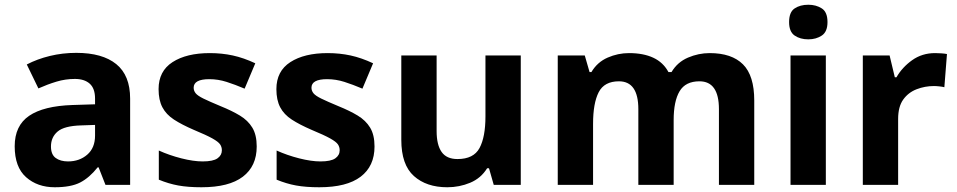

<svg xmlns="http://www.w3.org/2000/svg" viewBox="-20 -780 4036 810"><path d="M302 -557Q412 -557 470.5 -509.5Q529 -462 529 -364V0H425L396 -74H392Q357 -30 318 -10Q279 10 211 10Q138 10 90 -32.5Q42 -75 42 -163Q42 -250 103 -291.5Q164 -333 286 -337L381 -340V-364Q381 -407 358.5 -427Q336 -447 296 -447Q256 -447 218 -435.5Q180 -424 142 -407L93 -508Q137 -531 190.5 -544Q244 -557 302 -557ZM323 -251Q251 -249 223 -225Q195 -201 195 -162Q195 -128 215 -113.5Q235 -99 267 -99Q315 -99 348 -127.5Q381 -156 381 -208V-253Z M1063 -162Q1063 -79 1004.5 -34.5Q946 10 830 10Q773 10 732 2.5Q691 -5 650 -22V-145Q694 -125 745 -112Q796 -99 835 -99Q879 -99 897.5 -112Q916 -125 916 -146Q916 -160 908.5 -171Q901 -182 876 -196Q851 -210 798 -232Q747 -254 714 -275.5Q681 -297 665 -327.5Q649 -358 649 -404Q649 -480 708 -518Q767 -556 865 -556Q916 -556 962 -546Q1008 -536 1057 -513L1012 -406Q972 -423 936 -434.5Q900 -446 863 -446Q830 -446 813.5 -437Q797 -428 797 -410Q797 -397 805.5 -386.5Q814 -376 838.5 -364Q863 -352 911 -332Q958 -313 992 -292.5Q1026 -272 1044.5 -241.5Q1063 -211 1063 -162Z M1560 -162Q1560 -79 1501.5 -34.5Q1443 10 1327 10Q1270 10 1229 2.5Q1188 -5 1147 -22V-145Q1191 -125 1242 -112Q1293 -99 1332 -99Q1376 -99 1394.5 -112Q1413 -125 1413 -146Q1413 -160 1405.5 -171Q1398 -182 1373 -196Q1348 -210 1295 -232Q1244 -254 1211 -275.5Q1178 -297 1162 -327.5Q1146 -358 1146 -404Q1146 -480 1205 -518Q1264 -556 1362 -556Q1413 -556 1459 -546Q1505 -536 1554 -513L1509 -406Q1469 -423 1433 -434.5Q1397 -446 1360 -446Q1327 -446 1310.5 -437Q1294 -428 1294 -410Q1294 -397 1302.5 -386.5Q1311 -376 1335.5 -364Q1360 -352 1408 -332Q1455 -313 1489 -292.5Q1523 -272 1541.5 -241.5Q1560 -211 1560 -162Z M2177 -546V0H2063L2043 -70H2035Q2009 -28 1963.5 -9Q1918 10 1867 10Q1779 10 1726 -37.5Q1673 -85 1673 -190V-546H1822V-227Q1822 -169 1843 -139Q1864 -109 1910 -109Q1978 -109 2003 -155.5Q2028 -202 2028 -289V-546Z M2974 -556Q3067 -556 3114.5 -508.5Q3162 -461 3162 -356V0H3013V-319.4Q3013 -437 2930.8 -437Q2872 -437 2847 -395Q2822 -353 2822 -273.5V0H2673V-319.4Q2673 -437 2591 -437Q2529.3 -437 2505.6 -390.7Q2482 -344.4 2482 -257.4V0H2333V-546H2447L2467.2 -476H2475Q2500 -518 2543.5 -537Q2587 -556 2633.7 -556Q2694 -556 2736 -536.5Q2778 -517 2800 -476H2813Q2838 -518 2882.5 -537Q2927 -556 2974 -556Z M3464 -546V0H3315V-546ZM3390 -760Q3423 -760 3447 -744.5Q3471 -729 3471 -686.8Q3471 -646 3447 -630Q3423 -614 3390 -614Q3355.7 -614 3332.4 -630Q3309 -646 3309 -686.8Q3309 -729 3332.4 -744.5Q3355.7 -760 3390 -760Z M3925 -556Q3936 -556 3951 -555Q3966 -554 3975 -552L3964 -412Q3957 -414 3943.5 -415.5Q3930 -417 3920 -417Q3882 -417 3847 -403.5Q3812 -390 3790.5 -360Q3769 -330 3769 -278V0H3620V-546H3733L3755 -454H3762Q3786 -496 3828 -526Q3870 -556 3925 -556Z"/></svg>

Font: Noto Sans Sundanese
Style: Regular
Weight: 400
Designer: Monotype Design Team (Regular), Sérgio L. Martins (other weights)
Foundry: Monotype Imaging Inc.
Version: Version 2.003